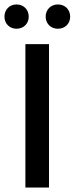

<svg xmlns="http://www.w3.org/2000/svg" viewBox="-31 -847 335 862"><path d="M189 -5V-649H83V-5ZM98 -772C98 -804 75 -827 43 -827C12 -827 -11 -804 -11 -772C-11 -741 12 -718 43 -718C75 -718 98 -741 98 -772ZM284 -772C284 -804 261 -827 229 -827C197 -827 174 -804 174 -772C174 -741 197 -718 229 -718C261 -718 284 -741 284 -772Z"/></svg>

Font: Falling Sky
Style: Light
Weight: 400
Designer: Paul D. Hunt
Foundry: Adobe Systems Incorporated
Version: Version 1.02